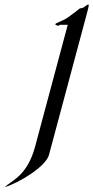

<svg xmlns="http://www.w3.org/2000/svg" viewBox="-139 -667 402 827"><path d="M241.6 -647.5C236.2 -647.5 228.9 -640.1 222.4 -635.7C216.3 -631.3 204.9 -630.9 204.9 -630.9C204.9 -630.9 178.8 -609.9 154.1 -592.3C132.4 -577.1 101.2 -567.9 99.5 -563.5C97.5 -559.6 108.8 -556.2 112.2 -556.2C115.1 -556.2 118.1 -560.1 118.1 -560.1H152.8L12.1 -35.2C-21.8 91.3 -89.4 110.4 -119.1 139.2C-57.1 121.1 58.6 50.3 72 0L235.6 -610.4C240.8 -629.8 243.3 -640 243.3 -644.4C243.3 -646.6 242.7 -647.5 241.6 -647.5Z"/></svg>

Font: Pierce
Style: Oblique
Weight: 400
Italic angle: -15°
Version: Version 0.2.0